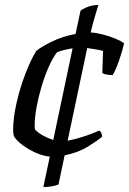

<svg xmlns="http://www.w3.org/2000/svg" viewBox="-20 -632 521 775"><path d="M155 123 181 0Q155 -2 125.5 -15Q96 -28 71.5 -46Q47 -64 37 -81Q33 -91 33 -106Q33 -155 46.5 -215Q60 -275 81.5 -331.5Q103 -388 126 -426Q146 -443 189 -464Q232 -485 285 -495L305 -589Q339 -612 377 -612Q369 -586 360.5 -556.5Q352 -527 346 -501Q367 -500 394.5 -493Q422 -486 446 -476Q470 -466 481 -457Q473 -423 460 -386Q447 -349 435 -329Q407 -329 393 -337L396 -426Q388 -429 368.5 -432.5Q349 -436 332 -438L253 -64Q274 -68 300 -75.5Q326 -83 348 -91.5Q370 -100 381 -105Q384 -103 388 -96.5Q392 -90 392 -80Q376 -66 336 -41Q296 -16 241 -5L216 113Q207 117 190 120Q173 123 155 123ZM121 -110Q132 -97 152.5 -85.5Q173 -74 195 -67L273 -437Q235 -431 210 -421Q192 -397 176 -360.5Q160 -324 147.5 -282Q135 -240 127.5 -199Q120 -158 120 -125Q120 -115 121 -110Z"/></svg>

Font: Texturina
Style: Italic
Weight: 400
Italic angle: -11°
Designer: Guillermo Torres Carreño
Foundry: Omnibus-Type
Version: Version 1.002; ttfautohint (v1.8.3)